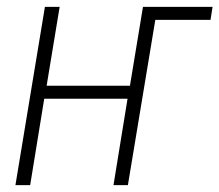

<svg xmlns="http://www.w3.org/2000/svg" viewBox="-20 -540 640 560"><path d="M25 0 111 -520H154L116 -290H359L397 -520H600L594 -482H433L353 0H311L352 -252H109L68 0Z"/></svg>

Font: Iosevka XLt Ex Obl
Style: Regular
Weight: 200
Width: 7
Italic angle: -9°
Monospace: yes
Designer: Belleve Invis
Foundry: Belleve Invis
Version: Version 32.5.0; ttfautohint (v1.8.4)